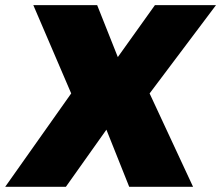

<svg xmlns="http://www.w3.org/2000/svg" viewBox="-20 -720 852 740"><path d="M354.5 -700.2 434.1 -500 577.1 -700.2H812.5L556.6 -359.9L724.1 0H478L390.1 -220.2L233.9 0H0L254.4 -359.9L108.4 -700.2Z"/></svg>

Font: Fivo Sans Black
Style: Regular
Weight: 900
Designer: Alexander Slobzheninov
Foundry: Alexander Slobzheninov
Version: 1.0